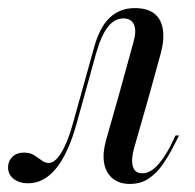

<svg xmlns="http://www.w3.org/2000/svg" viewBox="-54 -446 487 479"><path d="M16.1 11.3Q-5.6 11.3 -19.8 0.4Q-33.9 -10.5 -33.9 -28.2Q-33.9 -44.4 -23 -54.8Q-12.1 -65.3 5.6 -65.3Q21 -65.3 31 -58.9Q41.1 -52.4 49.6 -46Q58.1 -39.5 67.7 -39.5Q83.1 -39.5 98.8 -64.9Q114.5 -90.3 127.4 -136.3L179.8 -324.2Q193.5 -376.6 219 -401.2Q244.4 -425.8 282.3 -425.8Q313.7 -425.8 331 -412.1Q348.4 -398.4 352.4 -372.2Q356.5 -346 346 -308.9L317.7 -206.5H241.9L279 -341.1Q287.1 -369.4 280.2 -384.7Q273.4 -400 254 -400Q231.5 -400 214.9 -378.6Q198.4 -357.3 185.5 -312.1L136.3 -134.7Q116.1 -62.9 85.9 -25.8Q55.6 11.3 16.1 11.3ZM280.6 -76.6Q272.6 -48.4 277.4 -31Q282.3 -13.7 300.8 -13.7Q318.5 -13.7 335.5 -30.2Q352.4 -46.8 369.4 -78.2L383.9 -108.1H392.7L375 -73.4Q366.1 -56.5 352.4 -36.3Q338.7 -16.1 318.5 -1.6Q298.4 12.9 269.4 12.9Q243.5 12.9 226.6 -1.2Q209.7 -15.3 205.6 -39.9Q201.6 -64.5 210.5 -96L241.9 -206.5H317.7Z"/></svg>

Font: Playfair 144pt SemiCondensed
Style: Italic
Weight: 400
Width: 4
Italic angle: -15.6°
Designer: Claus Eggers Sørensen
Foundry: Claus Eggers Sørensen
Version: Version 2.203